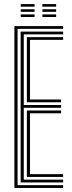

<svg xmlns="http://www.w3.org/2000/svg" viewBox="-20 -929 355 949"><path d="M51.2 0V-800H292V-786.5H66.8V-13.8H292V0ZM112.8 -54.5V-382.8H282V-369H128.2V-68.2H292V-54.5ZM82 -27.2V-772.8H292V-759.2H97.5V-410H282V-396.2H97.5V-41H292V-27.2ZM112.8 -423.5V-745.5H292V-732H128.2V-437.2H282V-423.5ZM189.5 -896V-908.8H257.5V-896ZM82.5 -845V-857.8H150.8V-845ZM82.5 -870.5V-883.2H150.8V-870.5ZM82.5 -896V-908.8H150.8V-896ZM189.5 -845V-857.8H257.5V-845ZM189.5 -870.5V-883.2H257.5V-870.5Z"/></svg>

Font: Big Shoulders Inline Display Thin Medium
Style: Regular
Weight: 500
Version: Version 2.002